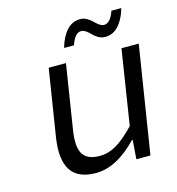

<svg xmlns="http://www.w3.org/2000/svg" viewBox="-105 -778 810 881"><g transform="rotate(-15 300.0 -337.5)"><path d="M250 -579.1Q263.7 -628.9 290.3 -658.4Q316.9 -688 355 -688Q371.1 -688 386.2 -679.4Q401.4 -670.9 410.9 -660.9Q420.4 -650.9 432.4 -642.3Q444.3 -633.8 455.1 -633.8Q485.4 -633.8 503.9 -688H550.8Q537.1 -638.7 510.5 -608.9Q483.9 -579.1 445.8 -579.1Q429.2 -579.1 414.1 -587.6Q398.9 -596.2 389.6 -606.4Q380.4 -616.7 368.2 -625.2Q356 -633.8 345.2 -633.8Q314.9 -633.8 296.9 -579.1ZM244.1 13.2Q158.2 13.2 125 -38.6Q91.8 -90.3 107.9 -192.9L158.2 -509.8H240.2L191.9 -204.1Q179.7 -128.4 200.2 -93.3Q220.7 -58.1 280.8 -58.1Q321.8 -58.1 360.1 -80.6Q398.4 -103 448.2 -154.8L503.9 -509.8H585.9L504.9 0H438L444.8 -89.8H440.9Q341.3 13.2 244.1 13.2Z"/></g></svg>

Font: Office Code Pro D Italic
Style: Regular
Weight: 400
Italic angle: -9°
Designer: Nathan Rutzky & Paul D. Hunt
Foundry: Adobe Systems Incorporated
Version: Version 1.004;PS 001.004;hotconv 1.0.70;makeotf.lib2.5.58329